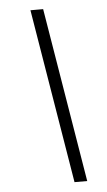

<svg xmlns="http://www.w3.org/2000/svg" viewBox="-52 -749 435 783"><g transform="rotate(-5 165.5 -357.0)"><path d="M221 0 103 -714H155L273 0Z"/></g></svg>

Font: Noto Sans UI Light
Style: Italic
Weight: 300
Italic angle: -12°
Designer: Monotype Design Team
Foundry: Monotype Imaging Inc.
Version: Version 1.901